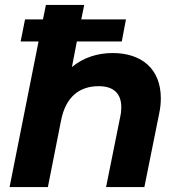

<svg xmlns="http://www.w3.org/2000/svg" viewBox="-20 -762 731 782"><path d="M439 -546C378 -546 320 -528 273 -489L293 -593H476L493 -683H311L323 -742H167L155 -683H82L64 -593H137L19 0H175L229 -273C248 -367 303 -411 382 -411C444 -411 474 -380 474 -325C474 -314 473 -301 470 -288L412 0H568L628 -298C633 -321 635 -342 635 -362C635 -482 556 -546 439 -546Z"/></svg>

Font: AWKNG-Font
Style: Bold Italic
Weight: 700
Italic angle: -11.3°
Designer: Awakening Church
Foundry: Awakening Church
Version: Version 1.700;PS 001.700;hotconv 1.0.88;makeotf.lib2.5.64775